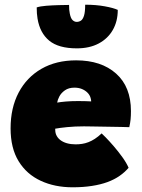

<svg xmlns="http://www.w3.org/2000/svg" viewBox="-20 -788 602 816"><path d="M526.5 -75Q510.5 -56 488.2 -40.5Q466 -25 436.8 -14.2Q407.5 -3.5 370.5 2.2Q333.5 8 288.5 8Q212.5 8 152.8 -19.8Q93 -47.5 59 -103Q25 -158.5 25 -242.5Q25 -329.5 59.2 -394.5Q93.5 -459.5 156 -495.5Q218.5 -531.5 303.5 -531.5Q410.5 -531.5 473.5 -475.2Q536.5 -419 536.5 -316Q536.5 -296 535 -280.8Q533.5 -265.5 529.5 -247.5Q521.5 -248 494.2 -248.5Q467 -249 433.8 -249.5Q400.5 -250 373 -250.5Q345.5 -251 337 -251Q298.5 -251 265.8 -247.8Q233 -244.5 214.5 -241Q214.5 -235 215.2 -228.8Q216 -222.5 218 -217Q223.5 -203 235.5 -193.5Q247.5 -184 264.5 -179.2Q281.5 -174.5 301 -174.5Q315 -174.5 328.5 -176.5Q342 -178.5 355.8 -183.8Q369.5 -189 383.2 -198Q397 -207 412 -221Q415 -218.5 429.8 -203.5Q444.5 -188.5 463.5 -166.5Q482.5 -144.5 500 -120.2Q517.5 -96 526.5 -75ZM223 -352Q237 -354.5 259.5 -356.5Q282 -358.5 312.5 -358.5Q330 -358.5 345.5 -358Q361 -357.5 367.5 -357Q367.5 -363.5 365 -372Q361.5 -384.5 351.8 -394.2Q342 -404 328 -409.8Q314 -415.5 296.5 -415.5Q272 -415.5 256 -404.2Q240 -393 232.2 -378Q224.5 -363 223 -352ZM480.5 -746Q480.5 -697.5 459.5 -660.8Q438.5 -624 399.5 -603.2Q360.5 -582.5 306.5 -582.5Q229 -582.5 189.2 -615.2Q149.5 -648 139.5 -709Q136 -729.5 136 -756.5Q151 -761.5 176.8 -763.5Q202.5 -765.5 229.2 -766.2Q256 -767 273.5 -767Q273.5 -756 274.2 -747Q275 -738 276.5 -731Q280.5 -710 288.5 -702.5Q296.5 -695 306 -695Q315.5 -695 323.8 -700.2Q332 -705.5 337 -721.2Q342 -737 342 -768Q388 -768 425 -761.2Q462 -754.5 480.5 -746Z"/></svg>

Font: Grandstander Thin Black
Style: Regular
Weight: 900
Version: Version 1.200